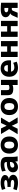

<svg xmlns="http://www.w3.org/2000/svg" viewBox="2682 -3252 580 5985"><g transform="rotate(-90 2972.5 -260.0)"><path d="M385 -273V-271Q443 -264 479.5 -226.5Q516 -189 516 -140Q516 -72 450.5 -31Q385 10 262 10Q150 10 36 -29L71 -137Q165 -107 253 -107Q357 -107 357 -161Q357 -190 317.5 -204Q278 -218 175 -218H138V-318H175Q274 -318 313 -331.5Q352 -345 352 -372Q352 -418 245 -418Q175 -418 80 -383L45 -491Q154 -530 262 -530Q377 -530 443.5 -491Q510 -452 510 -397Q510 -353 478.5 -320.5Q447 -288 385 -273Z M843 -530Q968 -530 1021.5 -482.5Q1075 -435 1075 -327V-140Q1075 -68 1090 0H938Q930 -45 928 -73H926Q899 -35 853.5 -12.5Q808 10 758 10Q683 10 638 -32Q593 -74 593 -147Q593 -233 666.5 -285Q740 -337 878 -337H915V-339Q915 -383 897.5 -400Q880 -417 836 -417Q734 -417 641 -372L620 -485Q721 -530 843 -530ZM739 -162Q739 -135 755.5 -120Q772 -105 800 -105Q850 -105 882.5 -136Q915 -167 915 -215V-239H878Q810 -239 774.5 -218Q739 -197 739 -162Z M1248 -457.5Q1319 -530 1444 -530Q1569 -530 1639.5 -457.5Q1710 -385 1710 -260Q1710 -135 1639.5 -62.5Q1569 10 1444 10Q1319 10 1248 -62.5Q1177 -135 1177 -260Q1177 -385 1248 -457.5ZM1444 -107Q1552 -107 1552 -260Q1552 -413 1444 -413Q1335 -413 1335 -260Q1335 -107 1444 -107Z M2043 -182H2041L1952 0H1782L1940 -265L1787 -520H1961L2045 -346H2047L2131 -520H2300L2147 -265L2305 0H2132Z M2448 -457.5Q2519 -530 2644 -530Q2769 -530 2839.5 -457.5Q2910 -385 2910 -260Q2910 -135 2839.5 -62.5Q2769 10 2644 10Q2519 10 2448 -62.5Q2377 -135 2377 -260Q2377 -385 2448 -457.5ZM2644 -107Q2752 -107 2752 -260Q2752 -413 2644 -413Q2535 -413 2535 -260Q2535 -107 2644 -107Z M3315 -159Q3266 -137 3201 -137Q3088 -137 3042.5 -177Q2997 -217 2997 -315V-520H3155V-347Q3155 -289 3169 -273Q3183 -257 3230 -257Q3279 -257 3315 -277V-520H3475V0H3315Z M3730 -306H3936Q3935 -421 3834 -421Q3788 -421 3761 -391.5Q3734 -362 3730 -306ZM3731 -207Q3738 -158 3772.5 -130.5Q3807 -103 3862 -103Q3936 -103 4007 -139L4042 -30Q3953 10 3847 10Q3723 10 3647.5 -63Q3572 -136 3572 -260Q3572 -385 3642 -457.5Q3712 -530 3830 -530Q3951 -530 4018 -460.5Q4085 -391 4085 -262Q4085 -231 4081 -207Z M4351 -213V0H4187V-520H4351V-327H4520V-520H4684V0H4520V-213Z M4980 -213V0H4816V-520H4980V-327H5149V-520H5313V0H5149V-213Z M5549 -232V-233Q5496 -248 5461.5 -285.5Q5427 -323 5427 -370Q5427 -527 5675 -527Q5782 -527 5879 -516V0H5718V-183H5691Q5660 -183 5649 -175Q5638 -167 5624 -137L5568 0H5410L5474 -144Q5503 -211 5549 -232ZM5718 -293V-412Q5692 -414 5682 -414Q5581 -414 5581 -354Q5581 -326 5607 -309.5Q5633 -293 5684 -293Z"/></g></svg>

Font: M PLUS 1p ExtraBold
Style: Regular
Weight: 800
Version: Version 1.062